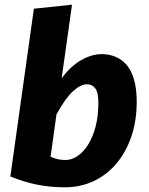

<svg xmlns="http://www.w3.org/2000/svg" viewBox="-20 -779 633 816"><path d="M124 -742 286 -759 242 -446Q280 -498 325 -523.5Q370 -549 412 -549Q444 -549 471.5 -537.5Q499 -526 519 -502Q539 -478 550 -439.5Q561 -401 561 -347Q561 -265 538 -198Q515 -131 474 -83Q433 -35 377.5 -9Q322 17 256 17Q194 17 138.5 6Q83 -5 24 -29ZM350 -421Q323 -421 290.5 -391.5Q258 -362 220 -293L195 -113Q210 -106 225 -102.5Q240 -99 259 -99Q284 -99 309 -115.5Q334 -132 354 -163.5Q374 -195 386 -240Q398 -285 398 -342Q398 -387 384.5 -404Q371 -421 350 -421Z"/></svg>

Font: Szlgxwxxxixliatcpuztgldltzi
Style: Regular
Weight: 700
Italic angle: -8°
Designer: Carrois Corporate & Edenspiekermann
Foundry: Carrois Corporate GbR & Edenspiekermann AG
Version: Version 2.001